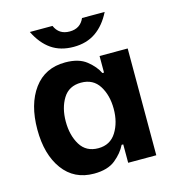

<svg xmlns="http://www.w3.org/2000/svg" viewBox="-109 -817 835 917"><g transform="rotate(-15 308.5 -358.5)"><path d="M36 -265Q36 -390 91.5 -465.5Q147 -541 247 -541Q314 -541 352 -510.5Q390 -480 406 -446H414V-528H553V0H414V-91H406Q388 -54 350 -23Q312 8 244 8Q146 8 91 -67Q36 -142 36 -265ZM414 -267Q414 -334 384.5 -381Q355 -428 295 -428Q235 -428 206 -381Q177 -334 177 -267Q177 -199 206 -151.5Q235 -104 295 -104Q354 -104 384 -152Q414 -200 414 -267ZM122 -725H234Q254 -678 307 -678Q360 -678 380 -725H492Q462 -665 416.5 -633.5Q371 -602 307 -602Q242 -602 197 -633Q152 -664 122 -725Z"/></g></svg>

Font: Be Vietnam
Style: Bold
Weight: 700
Designer: Gabriel Lam
Foundry: TypeRant
Version: Version 4.000